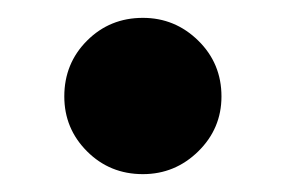

<svg xmlns="http://www.w3.org/2000/svg" viewBox="-20 -185 320 215"><path d="M52 -77Q52 -114 77.5 -139.5Q103 -165 140 -165Q176 -165 202 -139.5Q228 -114 228 -77Q228 -41 202 -15.5Q176 10 140 10Q103 10 77.5 -15.5Q52 -41 52 -77Z"/></svg>

Font: Puffins on Iceburgs(2)
Style: on-Iceburgs-Bold
Weight: 700
Version: Version 1.0